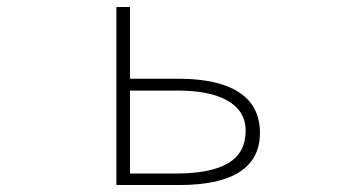

<svg xmlns="http://www.w3.org/2000/svg" viewBox="-20 -510 1040 551"><path d="M314 -490V21H494C652 21 726 -32 726 -129C726 -259 596 -284 493 -284H353V-490ZM483 -12H353V-250H493C600 -250 685 -217 685 -135C685 -51 620 -12 483 -12Z"/></svg>

Font: LINE Seed JP_OTF Thin
Style: Regular
Weight: 250
Designer: LY Corporation & Fontrix & Fontworks
Version: Version 1.007